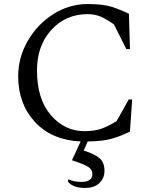

<svg xmlns="http://www.w3.org/2000/svg" viewBox="-20 -690 766 950"><path d="M383 210Q437 210 437 171Q437 149 416 135.5Q395 122 336 103L379 10Q235 3 152.5 -87Q70 -177 70 -312Q70 -406 117.5 -488Q165 -570 243.5 -620Q322 -670 415 -670Q490 -670 533.5 -656Q577 -642 618 -622L623 -447H605L544 -569Q506 -596 477.5 -608Q449 -620 413 -620Q305 -620 234 -542Q163 -464 163 -342Q163 -200 231.5 -120.5Q300 -41 398 -41Q453 -41 490.5 -56.5Q528 -72 557 -91L617 -198H634L623 -39Q581 -18 535.5 -4.5Q490 9 414 10L394 55Q451 73 474 94Q497 115 497 155Q497 191 472 215.5Q447 240 400 240Q343 240 317 210V198H320Q347 210 383 210Z"/></svg>

Font: Spectral
Style: Regular
Weight: 400
Designer: Jean-Baptiste Levee
Foundry: Production Type
Version: Version 1.002